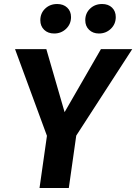

<svg xmlns="http://www.w3.org/2000/svg" viewBox="-20 -937 679 957"><path d="M360 -261 323 0H177L214 -260L55 -692H211L302 -378L483 -692H639ZM181 -836Q181 -871 205 -894Q229 -917 265 -917Q296 -917 315 -899Q334 -881 334 -852Q334 -817 309.5 -793.5Q285 -770 250 -770Q219 -770 200 -788.5Q181 -807 181 -836ZM405 -836Q405 -871 429 -894Q453 -917 489 -917Q520 -917 538.5 -899Q557 -881 557 -852Q557 -817 532.5 -793.5Q508 -770 473 -770Q443 -770 424 -788.5Q405 -807 405 -836Z"/></svg>

Font: Fira Sans SemiBold
Style: Italic
Weight: 600
Italic angle: -8°
Designer: bBox Type GmbH & Carrois Corporate GbR & Edenspiekermann AG
Foundry: bBox Type GmbH & Carrois Corporate GbR & Edenspiekermann AG
Version: Version 4.301